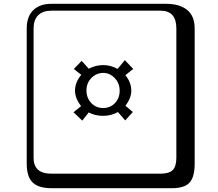

<svg xmlns="http://www.w3.org/2000/svg" viewBox="-20 -774 1140 1006"><path d="M520 -208Q558 -208 582.5 -234Q607 -260 607 -299Q607 -338 581 -365Q555 -392 522 -392Q485 -392 459 -365.5Q433 -339 433 -300Q433 -261 458 -234.5Q483 -208 520 -208ZM520 -167Q478 -167 445 -185Q435 -172 411 -142L365 -186L405 -218Q373 -259 373 -299Q373 -343 406 -382Q378 -403 367 -413L408 -455L445 -414Q481 -433 522 -433Q559 -433 596 -413Q603 -421 617 -438Q631 -455 634 -459L678 -413L637 -380Q668 -342 668 -299Q668 -260 637 -220Q669 -193 676 -187L636 -143L598 -187Q563 -167 520 -167ZM249 -718Q204 -718 180 -694Q156 -670 156 -625V53Q156 136 249 136H821Q866 136 885 117Q904 98 904 53V-625Q904 -718 821 -718ZM1000 84Q1000 153 973.5 182.5Q947 212 881 212H249Q181 212 150.5 181.5Q120 151 120 84V-625Q120 -687 154 -720.5Q188 -754 249 -754H851Q921 -754 960.5 -722Q1000 -690 1000 -625Z"/></svg>

Font: Libertinus Keyboard
Style: Regular
Weight: 700
Designer: Philipp H. Poll
Foundry: Khaled Hosny
Version: Version 6.7